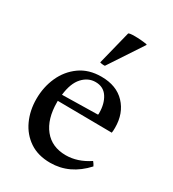

<svg xmlns="http://www.w3.org/2000/svg" viewBox="-185 -852 867 965"><g transform="rotate(30 248.5 -370.0)"><path d="M259 12Q188 12 139 -21Q90 -54 64.5 -109.5Q39 -165 39 -232Q39 -301 65.5 -360Q92 -419 143 -455.5Q194 -492 267 -492Q355 -492 404.5 -439.5Q454 -387 454 -304Q454 -294 453.5 -286.5Q453 -279 452 -274L137 -277Q137 -273 137 -270Q137 -172 182 -116Q227 -60 308 -60Q376 -60 442 -104Q452 -92 457 -81Q372 12 259 12ZM140 -314 347 -318Q348 -320 348 -323.5Q348 -327 348 -328Q348 -382 324.5 -418Q301 -454 255 -454Q212 -454 180 -419Q148 -384 140 -314ZM382 -746V-742L254 -548Q249 -547 240 -548Q231 -549 225 -551L274 -747Q279 -752 308 -752Q348 -752 382 -746Z"/></g></svg>

Font: Tiro Tamil
Style: Regular
Weight: 400
Designer: Tamil: Fernando Mello & Fiona Ross. Latin: John Hudson.
Foundry: Tiro Typeworks Ltd.
Version: Version 1.52